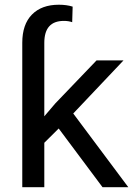

<svg xmlns="http://www.w3.org/2000/svg" viewBox="-20 -780 558 800"><path d="M72.8 0V-601.6Q72.8 -678.2 113 -719.2Q153.3 -760.3 225.1 -760.3Q257.8 -760.3 282.7 -752.4L280.8 -687.5Q265.6 -692.9 246.1 -692.9Q164.6 -692.9 164.6 -601.6V-295.4L210 -348.6L382.3 -528.3H494.6L285.2 -307.1L514.6 0H407.2L224.6 -244.6L164.6 -185.1V0Z"/></svg>

Font: Bert Sans Medium
Style: Regular
Weight: 500
Designer: Christian Robertson, Adam Twardoch, & Cristiano Sobral
Foundry: Google
Version: Version 12.135;January 10, 2020;FontCreator 12.0.0.2547 64-b